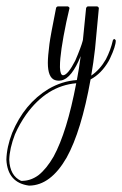

<svg xmlns="http://www.w3.org/2000/svg" viewBox="-158 -258 383 602"><path d="M81 3Q-11 11 -76 101Q-97 131 -111 163Q-128 207 -129 243Q-127 293 -92 309Q-89 309 -86 309Q-60 308 -37 291Q-12 271 10 233Q52 156 81 3ZM200 -136Q204 -134 205 -131Q205 -113 187 -75Q185 -71 183 -67Q160 -27 126 -9Q97 153 51 236Q1 323 -66 324Q-67 324 -67 324Q-134 315 -138 243Q-137 203 -120 159Q-82 67 -6 21Q37 -4 83 -7Q90 -43 95 -82Q67 -13 35 -6Q30 -5 27 -5Q20 -5 14 -7Q-8 -15 -8 -61Q-8 -81 -3 -120Q0 -144 18 -234Q20 -237 23 -238H55Q59 -236 60 -233Q59 -230 50 -189Q30 -93 30 -51Q30 -48 30 -46Q31 -22 40 -22Q55 -23 78 -68Q82 -77 86 -87Q90 -97 93 -105Q96 -113 98 -119Q100 -125 101 -129Q102 -133 102 -133L112 -233Q114 -237 117 -238H147Q151 -236 152 -233Q152 -233 140 -105Q135 -61 128 -21Q155 -39 174 -72Q189 -101 196 -132Q198 -135 200 -136Z"/></svg>

Font: Maria
Style: Christmas
Weight: 400
Designer: Muhammad Yoni
Version: Version 001.000